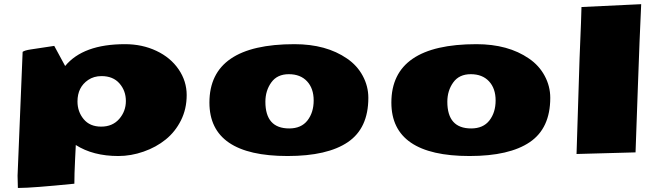

<svg xmlns="http://www.w3.org/2000/svg" viewBox="-20 -736 3171 928"><path d="M470.7 -368.2Q433.6 -368.2 406.2 -349.6Q354.5 -314.5 354.5 -245.6Q354.5 -196.3 384.3 -160.2Q414.1 -124 469 -124Q523.9 -124 556.2 -161.1Q588.4 -198.2 588.4 -247.8Q588.4 -297.4 557.4 -332.8Q526.4 -368.2 470.7 -368.2ZM339.4 151.9Q135.3 172.4 71.3 172.4H66.4Q64.9 115.2 64.9 113.3L89.4 -485.4Q99.1 -492.7 128.9 -497.1L242.2 -514.2L294.9 -417Q381.8 -522.5 584 -522.5Q667.5 -522.5 735.8 -490.2Q804.2 -458 843.3 -400.9Q882.3 -343.8 882.3 -276.6Q882.3 -209.5 854.7 -154.3Q827.1 -99.1 781 -61.8Q734.9 -24.4 674.1 -3.2Q613.3 18.1 551.8 18.1Q429.7 18.1 346.2 -35.2V-31.7Q346.2 -31.2 342.8 37.1Q339.4 105.5 339.4 151.9Z M1262.7 -244.1Q1262.7 -115.2 1377.9 -115.2Q1436 -115.2 1466.1 -153.8Q1496.1 -192.4 1496.1 -250.5Q1496.1 -308.6 1464.1 -343Q1432.1 -377.4 1376 -377.4Q1319.8 -377.4 1291.3 -337.6Q1262.7 -297.9 1262.7 -244.1ZM992.2 -240.2Q992.2 -522.5 1403.3 -522.5Q1556.6 -522.5 1657.2 -453.1Q1706.1 -419.9 1733.2 -369.6Q1760.3 -319.3 1760.3 -263.2Q1760.3 -116.2 1661.4 -49.1Q1562.5 18.1 1370.1 18.1Q992.2 18.1 992.2 -240.2Z M2142.1 -244.1Q2142.1 -115.2 2257.3 -115.2Q2315.4 -115.2 2345.5 -153.8Q2375.5 -192.4 2375.5 -250.5Q2375.5 -308.6 2343.5 -343Q2311.5 -377.4 2255.4 -377.4Q2199.2 -377.4 2170.7 -337.6Q2142.1 -297.9 2142.1 -244.1ZM1871.6 -240.2Q1871.6 -522.5 2282.7 -522.5Q2436 -522.5 2536.6 -453.1Q2585.4 -419.9 2612.5 -369.6Q2639.6 -319.3 2639.6 -263.2Q2639.6 -116.2 2540.8 -49.1Q2441.9 18.1 2249.5 18.1Q1871.6 18.1 1871.6 -240.2Z M2790.5 -702.1 3079.1 -715.8Q3071.3 -552.7 3063.2 -320.1Q3055.2 -87.4 3051.8 0.5L2766.6 8.3L2781.2 -453.1Q2790.5 -674.3 2790.5 -702.1Z"/></svg>

Font: Seymour One
Style: Book
Weight: 400
Designer: vernon adams
Foundry: vernon adams
Version: Version 1.000; ttfautohint (v0.93) -l 8 -r 50 -G 200 -x 0 -w